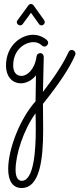

<svg xmlns="http://www.w3.org/2000/svg" viewBox="-20 -412 398 961"><path d="M195 48C197 -45 199 -126 199 -127C199 -137 192 -146 182 -146C172 -146 164 -140 163 -130C154 -63 115 -32 88 -32C60 -32 46 -53 46 -84C46 -167 108 -201 147 -201C173 -201 185 -188 189 -185C193 -181 198 -179 203 -179C212 -179 221 -188 221 -198C221 -203 219 -207 215 -211C214 -212 187 -238 146 -238C86 -238 10 -185 10 -83C10 -32 39 5 85 5C111 5 141 -10 160 -35C159 3 159 50 158 95C79 183 21 335 21 434C21 495 45 529 88 529C180 529 196 384 196 237C196 189 195 149 195 108C276 7 328 -71 356 -136C357 -139 358 -141 358 -143C358 -153 350 -162 339 -162C332 -162 326 -158 323 -151C299 -98 257 -32 195 48ZM158 155C159 184 159 212 159 240C159 333 151 493 89 493C77 493 58 485 58 438C58 362 97 239 158 155ZM148 -385C145 -389 140 -392 136 -392C130 -392 125 -389 122 -385L68 -311C65 -308 64 -305 64 -301C64 -293 72 -285 81 -285C86 -285 91 -288 94 -292L135 -348L175 -292C178 -287 183 -285 188 -285C197 -285 204 -293 204 -301C204 -304 203 -308 201 -311Z"/></svg>

Font: Sacramento
Style: Regular
Weight: 400
Designer: Astigmatic (AOETI)
Foundry: Astigmatic (AOETI)
Version: Version 1.000